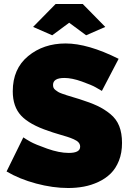

<svg xmlns="http://www.w3.org/2000/svg" viewBox="-20 -934 657 963"><path d="M575 -639 491 -478Q479 -485 460 -496Q441 -507 391 -525Q341 -543 303 -543Q246 -543 246 -508Q246 -500 248.5 -494Q251 -488 258 -482.5Q265 -477 271.5 -473Q278 -469 292 -464Q306 -459 315.5 -456Q325 -453 345 -447Q365 -441 378 -437Q432 -420 467.5 -403.5Q503 -387 533.5 -362Q564 -337 578 -301.5Q592 -266 592 -217Q592 -167 576.5 -128Q561 -89 535 -63.5Q509 -38 473.5 -21.5Q438 -5 400.5 2Q363 9 322 9Q245 9 161 -13.5Q77 -36 13 -74L97 -245Q110 -236 133 -223Q156 -210 216.5 -188.5Q277 -167 325 -167Q382 -167 382 -198Q382 -210 374.5 -219Q367 -228 350 -235.5Q333 -243 317 -248Q301 -253 272 -261.5Q243 -270 224 -277Q128 -309 86 -354Q44 -399 44 -476Q44 -589 121 -652.5Q198 -716 309 -716Q421 -716 575 -639ZM242 -757 146 -799 259 -914H395L508 -799L412 -757L327 -820Z"/></svg>

Font: Raleway
Style: Heavy
Weight: 900
Designer: Matt McInerney, Pablo Impallari, Rodrigo Fuenzalida
Foundry: Matt McInerney, Pablo Impallari, Rodrigo Fuenzalida
Version: Version 2.001